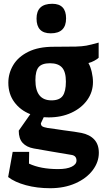

<svg xmlns="http://www.w3.org/2000/svg" viewBox="-20 -744 549 1014"><path d="M502 63Q502 112 469.5 155Q437 198 378.5 224Q320 250 245 250Q175 250 116.5 234Q58 218 23 191L47 58H134L133 120Q194 149 287 149Q333 149 358.5 136.5Q384 124 384 104Q384 78 357 74L262 58Q267 59 158 40Q120 33 99.5 10.5Q79 -12 79 -54L140 -141Q87 -162 55.5 -205Q24 -248 24 -307Q24 -357 50 -400.5Q76 -444 129.5 -470.5Q183 -497 262 -497Q347 -497 380.5 -498Q414 -499 436 -503Q458 -507 501 -519V-439Q494 -432 478.5 -423.5Q463 -415 447 -411Q458 -392 464.5 -364Q471 -336 471 -311Q471 -258 440.5 -215.5Q410 -173 357 -148.5Q304 -124 237 -124Q219 -124 211 -125L196 -93Q196 -82 203 -77Q210 -72 232 -68Q255 -65 276 -62Q297 -59 316 -56Q380 -48 410 -42Q454 -33 478 -7Q502 19 502 63ZM167 -321Q167 -214 252 -214Q294 -214 311 -237.5Q328 -261 328 -313Q328 -365 307.5 -387.5Q287 -410 244 -410Q202 -410 184.5 -390Q167 -370 167 -321ZM173 -646Q173 -724 256 -724Q329 -724 329 -647Q329 -568 248 -568Q173 -568 173 -646Z"/></svg>

Font: Enriqueta
Style: Bold
Weight: 700
Designer: Viviana Monsalve, Gustavo Ibarra
Foundry: 72Puntos
Version: Version 2.000